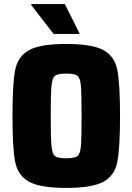

<svg xmlns="http://www.w3.org/2000/svg" viewBox="-20 -911 648 939"><path d="M41 -344Q41 -501 54 -568Q67 -635 121.5 -665.5Q176 -696 304 -696Q432 -696 486.5 -665.5Q541 -635 554 -568Q567 -501 567 -344Q567 -187 554 -120Q541 -53 486.5 -22.5Q432 8 304 8Q176 8 121.5 -22.5Q67 -53 54 -120Q41 -187 41 -344ZM379 -344Q379 -455 375.5 -493Q372 -531 358 -541Q344 -551 304 -551Q263 -551 249.5 -541Q236 -531 232 -493Q228 -455 228 -344Q228 -233 232 -195Q236 -157 249.5 -147Q263 -137 304 -137Q344 -137 358 -147Q372 -157 375.5 -195Q379 -233 379 -344ZM242 -745 133 -886V-891H297L368 -750V-745Z"/></svg>

Font: Saira Semi Condensed ExtraBold
Style: Regular
Weight: 800
Width: 4
Designer: Hector Gatti with collaboration of the Omnibus-Type team
Foundry: Omnibus-Type
Version: Version 1.001; ttfautohint (v1.8)